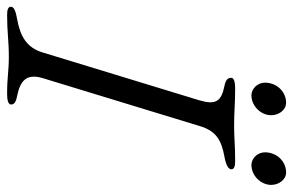

<svg xmlns="http://www.w3.org/2000/svg" viewBox="-186 -674 845 554"><g transform="rotate(90 237.0 -397.5)"><path d="M236 -700C266 -700 293 -727 293 -757C293 -779 278 -800 257 -800C224 -800 199 -772 199 -739C199 -719 215 -700 236 -700ZM437 -700C467 -700 494 -727 494 -757C494 -779 479 -800 458 -800C425 -800 400 -772 400 -739C400 -719 416 -700 437 -700ZM4 5C54 5 78 0 124 0C167 0 182 5 232 5C248 5 262 2 262 -6C262 -15 257 -20 237 -24C193 -33 172 -51 186 -98L324 -550C338 -597 363 -613 412 -622C435 -626 449 -633 449 -642C449 -650 441 -653 425 -653C375 -653 363 -650 323 -650C280 -650 265 -653 215 -653C199 -653 185 -650 185 -642C185 -633 189 -626 209 -622C253 -613 264 -597 250 -550L112 -98C98 -51 65 -33 16 -24C-7 -20 -20 -15 -20 -6C-20 2 -12 5 4 5Z"/></g></svg>

Font: EB Garamond
Style: Italic
Weight: 400
Italic angle: -17.2°
Designer: Georg Duffner and Octavio Pardo
Foundry: Georg Duffner
Version: Version 1.000;PS 001.000;hotconv 1.0.88;makeotf.lib2.5.64775